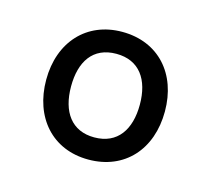

<svg xmlns="http://www.w3.org/2000/svg" viewBox="-55 -619 456 414"><g transform="rotate(15 172.5 -412.5)"><path d="M172 -270C253 -270 305 -328 305 -413C305 -496.5 253.5 -555 172 -555C93 -555 40 -497.5 40 -413C40 -329 91.5 -270 172 -270ZM172 -319.5C121.5 -319.5 95.5 -356 95.5 -413C95.5 -468 119.5 -506 172 -506C223.5 -506 249 -469 249 -413C249 -357.5 224 -319.5 172 -319.5Z"/></g></svg>

Font: Manrope
Style: Regular
Weight: 400
Designer: Mikhail Sharanda
Foundry: Mikhail Sharanda
Version: Version 4.505